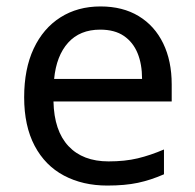

<svg xmlns="http://www.w3.org/2000/svg" viewBox="-20 -566 604 596"><path d="M292 -546Q361 -546 410.5 -516Q460 -486 486.5 -431.5Q513 -377 513 -304V-251H146Q148 -160 192.5 -112.5Q237 -65 317 -65Q368 -65 407.5 -74.5Q447 -84 489 -102V-25Q448 -7 408 1.5Q368 10 313 10Q237 10 178.5 -21Q120 -52 87.5 -113.5Q55 -175 55 -264Q55 -352 84.5 -415Q114 -478 167.5 -512Q221 -546 292 -546ZM291 -474Q228 -474 191.5 -433.5Q155 -393 148 -321H421Q421 -367 407 -401Q393 -435 364.5 -454.5Q336 -474 291 -474Z"/></svg>

Font: malayalam25
Style: Book
Weight: 400
Designer: Jelle Bosma - Monotype Design Team
Foundry: Monotype Imaging Inc.
Version: Version 2.003